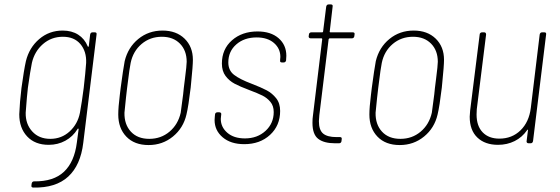

<svg xmlns="http://www.w3.org/2000/svg" viewBox="-20 -647 2528 867"><path d="M398 -501H408Q418 -501 416 -491L356 -2Q344 99 288 150.5Q232 202 131 200Q120 200 122 190L123 182Q125 172 134 172Q222 173 269 128.5Q316 84 327 -3L335 -63Q335 -66 333 -66.5Q331 -67 330 -64Q309 -30 275 -11.5Q241 7 200 7Q138 7 102.5 -31Q67 -69 67 -131Q69 -185 77 -250Q88 -331 97 -371Q112 -432 157 -470.5Q202 -509 263 -509Q304 -509 333 -490.5Q362 -472 376 -438Q377 -435 378.5 -435.5Q380 -436 381 -439L387 -491Q389 -501 398 -501ZM358 -250Q366 -320 369 -363Q371 -415 343 -448Q315 -481 264 -481Q212 -481 174 -448Q136 -415 124 -363Q117 -329 106 -251Q102 -219 96 -138Q95 -87 125.5 -53.5Q156 -20 207 -20Q258 -20 294.5 -53.5Q331 -87 341 -138Q350 -187 358 -250Z M514 -130Q514 -162 521 -218L525 -251Q536 -334 543 -371Q558 -433 604.5 -471Q651 -509 714 -509Q776 -509 813.5 -472.5Q851 -436 851 -377Q851 -350 843 -272Q843 -265 841 -251Q831 -167 822 -130Q808 -69 761 -30.5Q714 8 651 8Q587 8 550.5 -30Q514 -68 514 -130ZM796 -138Q798 -149 807 -221L810 -250L815 -290Q823 -352 823 -368Q823 -419 792.5 -450Q762 -481 711 -481Q658 -481 619.5 -448.5Q581 -416 570 -363Q564 -332 558 -281L554 -250L549 -207Q543 -149 542 -138Q541 -85 571 -52.5Q601 -20 654 -20Q707 -20 745.5 -52.5Q784 -85 796 -138Z M949 -105Q949 -115 950 -120L951 -130Q951 -134 954 -137Q957 -140 962 -140H970Q975 -140 977.5 -137Q980 -134 979 -130L978 -121Q977 -117 977 -110Q977 -73 1006.5 -47.5Q1036 -22 1086 -22Q1142 -22 1179 -56Q1216 -90 1216 -141Q1216 -169 1201 -187Q1186 -205 1165 -215.5Q1144 -226 1104 -241Q1064 -256 1039.5 -269Q1015 -282 998.5 -304Q982 -326 982 -360Q982 -425 1027.5 -465Q1073 -505 1143 -505Q1203 -505 1238 -474.5Q1273 -444 1273 -395Q1273 -384 1272 -378V-375Q1270 -365 1261 -365H1253Q1243 -365 1245 -375V-378Q1246 -382 1246 -390Q1246 -428 1217 -453Q1188 -478 1139 -478Q1083 -478 1047 -446.5Q1011 -415 1011 -365Q1011 -329 1037 -309Q1063 -289 1116 -269Q1160 -252 1184.5 -239Q1209 -226 1227 -203.5Q1245 -181 1245 -146Q1245 -80 1199.5 -38Q1154 4 1083 4Q1022 4 985.5 -27Q949 -58 949 -105Z M1570 -474H1469Q1466 -474 1464 -470L1422 -127Q1420 -107 1420 -100Q1420 -60 1439 -44Q1458 -28 1499 -28H1515Q1525 -28 1523 -18L1522 -10Q1522 -6 1519 -3Q1516 0 1511 0H1493Q1443 0 1417 -20Q1391 -40 1391 -92Q1391 -112 1393 -124L1435 -470Q1435 -474 1432 -474H1382Q1378 -474 1375.5 -477Q1373 -480 1374 -484L1375 -491Q1375 -495 1378 -498Q1381 -501 1386 -501H1435Q1439 -501 1439 -505L1453 -617Q1455 -627 1464 -627H1474Q1484 -627 1482 -617L1469 -505Q1468 -504 1469 -502.5Q1470 -501 1472 -501H1573Q1583 -501 1581 -491L1580 -484Q1580 -480 1577 -477Q1574 -474 1570 -474Z M1648 -130Q1648 -162 1655 -218L1659 -251Q1670 -334 1677 -371Q1692 -433 1738.5 -471Q1785 -509 1848 -509Q1910 -509 1947.5 -472.5Q1985 -436 1985 -377Q1985 -350 1977 -272Q1977 -265 1975 -251Q1965 -167 1956 -130Q1942 -69 1895 -30.5Q1848 8 1785 8Q1721 8 1684.5 -30Q1648 -68 1648 -130ZM1930 -138Q1932 -149 1941 -221L1944 -250L1949 -290Q1957 -352 1957 -368Q1957 -419 1926.5 -450Q1896 -481 1845 -481Q1792 -481 1753.5 -448.5Q1715 -416 1704 -363Q1698 -332 1692 -281L1688 -250L1683 -207Q1677 -149 1676 -138Q1675 -85 1705 -52.5Q1735 -20 1788 -20Q1841 -20 1879.5 -52.5Q1918 -85 1930 -138Z M2428 -501H2438Q2448 -501 2446 -491L2387 -10Q2385 0 2376 0H2367Q2362 0 2359.5 -3Q2357 -6 2358 -10L2364 -58Q2365 -61 2363 -61.5Q2361 -62 2360 -59Q2338 -27 2304 -10Q2270 7 2229 7Q2170 7 2135.5 -26Q2101 -59 2101 -120Q2101 -128 2103 -148L2146 -491Q2146 -495 2149 -498Q2152 -501 2157 -501H2166Q2175 -501 2175 -491L2133 -154Q2132 -145 2132 -130Q2132 -78 2159.5 -49.5Q2187 -21 2235 -21Q2292 -21 2330.5 -58.5Q2369 -96 2377 -160L2417 -491Q2419 -501 2428 -501Z"/></svg>

Font: Barlow Semi Condensed Thin
Style: Italic
Weight: 250
Width: 4
Italic angle: -7°
Designer: Jeremy Tribby
Foundry: Tribby Type
Version: Version 1.408